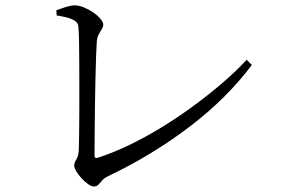

<svg xmlns="http://www.w3.org/2000/svg" viewBox="-20 -696 1040 706"><path d="M187.2 -658.1Q204.8 -664.8 223.3 -670.6Q241.8 -676.3 254.8 -676.3Q269.9 -676.3 288.1 -668.9Q306.2 -661.6 322.7 -650.3Q339.2 -639.1 349.4 -626.8Q359.7 -614.6 359.7 -605.5Q359.7 -597.6 354.6 -589.4Q349.4 -581.3 343.7 -571.2Q338 -561.2 336 -544.6Q334.8 -528 333.3 -489.2Q331.9 -450.4 330.8 -399.6Q329.7 -348.7 329 -295.7Q328.4 -242.6 328 -197.3Q327.6 -152 327.6 -124.3Q327.6 -113 337.9 -115.4Q392.3 -132.7 451.6 -161Q510.8 -189.2 570.6 -225.6Q630.4 -262 687.3 -303.5Q744.2 -345.1 795.4 -388.8Q846.6 -432.5 887 -476.2L906.1 -457.1Q813.8 -333.9 676.4 -229.5Q538.9 -125.1 378.7 -48.8Q363.2 -41.6 355.7 -32.5Q348.2 -23.5 341.9 -16.9Q335.7 -10.2 325.4 -10.2Q316.5 -10.2 304 -19Q291.4 -27.8 279.8 -40.5Q268.1 -53.3 260.5 -66.1Q252.9 -78.9 252.9 -87Q252.9 -97.6 261.3 -110.7Q269.6 -123.9 269.9 -150.8Q270.3 -166.3 270.9 -199.6Q271.5 -232.9 271.6 -277Q271.7 -321.2 271.7 -368.7Q271.7 -416.2 271.5 -461.4Q271.3 -506.6 270.7 -542.1Q270.1 -577.6 268.3 -596.6Q268.1 -605.8 262.3 -613.2Q256.5 -620.7 239.7 -627.3Q222.9 -633.9 188.2 -639.2Z"/></svg>

Font: Noto Serif SC
Style: Regular
Weight: 200
Designer: Ryoko NISHIZUKA 西塚涼子 (kana & ideographs); Frank Grießhammer (Latin, Greek & Cyrillic); Wenlong ZHANG 张文龙 (bopomofo); San
Foundry: Adobe
Version: Version 2.001;hotconv 1.1.0;makeotfexe 2.6.0